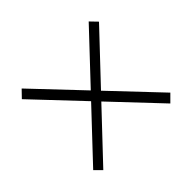

<svg xmlns="http://www.w3.org/2000/svg" viewBox="-108 -692 725 725"><g transform="rotate(-45 254.5 -329.5)"><path d="M433 -111 462 -140 76 -548 48 -519ZM461 -520 434 -548 49 -139 76 -112Z"/></g></svg>

Font: Source Serif 4 48pt
Style: Regular
Weight: 400
Designer: Frank Grie√ühammer
Foundry: Adobe Systems Incorporated
Version: Version 4.004;hotconv 1.0.116;makeotfexe 2.5.65601